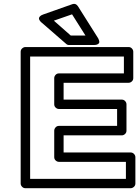

<svg xmlns="http://www.w3.org/2000/svg" viewBox="-20 -975 739 1020"><path d="M89.8 0V-700.2Q89.8 -710.9 97.9 -718Q106 -725.1 115.2 -725.1H663.1Q673.8 -725.1 680.9 -717.3Q688 -709.5 688 -700.2V-560.1Q688 -549.3 680.2 -542.2Q672.4 -535.2 663.1 -535.2H317.9V-445.8H627Q637.7 -445.8 644.8 -438Q651.9 -430.2 651.9 -420.9V-280.8Q651.9 -270 644 -262.9Q636.2 -255.9 627 -255.9H317.9V-165H673.8Q684.6 -165 691.9 -157.2Q699.2 -149.4 699.2 -140.1V0Q699.2 10.7 691.2 17.8Q683.1 24.9 673.8 24.9H115.2Q104.5 24.9 97.2 17.1Q89.8 9.3 89.8 0ZM140.1 -24.9H648.9V-115.2H293Q283.7 -115.2 275.9 -122.3Q268.1 -129.4 268.1 -140.1V-280.8Q268.1 -290 275.1 -298.1Q282.2 -306.2 293 -306.2H602.1V-396H293Q283.7 -396 275.9 -403.1Q268.1 -410.2 268.1 -420.9V-560.1Q268.1 -569.3 275.1 -577.1Q282.2 -585 293 -585H638.2V-674.8H140.1ZM201.2 -855Q199.7 -856 197.5 -857.9Q195.3 -859.9 191.4 -865.5Q187.5 -871.1 187 -876.2Q186.5 -881.3 191.7 -887.5Q196.8 -893.6 209 -897.9L365.2 -953.1Q382.3 -959 394 -941.9L500 -773.9Q501 -772.5 502.4 -769.8Q503.9 -767.1 506.1 -760.5Q508.3 -753.9 507.3 -749Q506.3 -744.1 499.3 -740Q492.2 -735.8 479 -735.8H347.2Q337.4 -735.8 331.1 -742.2ZM266.1 -865.2 356 -786.1H434.1L362.8 -898.9Z"/></svg>

Font: Trueno Bold Outline
Style: Regular
Weight: 700
Width: 6
Designer: Julieta Ulanovsky
Foundry: Julieta Ulanovsky
Version: Version 3.001b | FøM Fix